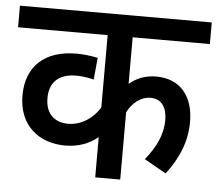

<svg xmlns="http://www.w3.org/2000/svg" viewBox="-47 -674 823 726"><g transform="rotate(5 364.0 -311.0)"><path d="M728 -540V-622H0V-540H340V-265C315 -225 272 -193 220 -193C170 -193 134 -222 134 -283C134 -344 170 -377 235 -377C260 -377 283 -373 302 -368L310 -451C287 -456 259 -460 229 -460C109 -460 39 -396 39 -285C39 -170 117 -110 216 -110C266 -110 308 -126 340 -153V0H435V-255C454 -293 487 -318 522 -318C562 -318 585 -291 585 -238C585 -181 559 -132 521 -85L604 -38C655 -105 679 -170 679 -240C679 -340 626 -400 537 -400C494 -400 460 -385 435 -363V-540Z"/></g></svg>

Font: Noto Sans Devanagari SemiCondensed Medium
Style: Regular
Weight: 500
Width: 4
Designer: Jelle Bosma - Monotype Design Team
Foundry: Monotype Imaging Inc.
Version: Version 2.004